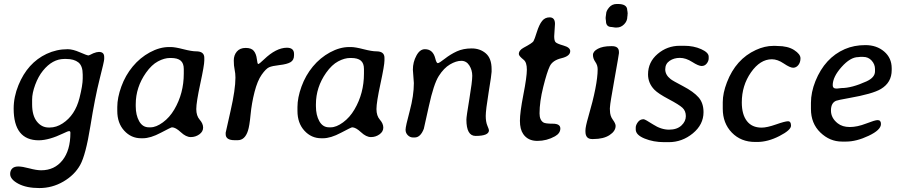

<svg xmlns="http://www.w3.org/2000/svg" viewBox="-20 -703 4497 960"><path d="M393.6 -310.5V-330.1Q393.6 -374 371.8 -391.1Q350.1 -408.2 311.5 -408.2H301.3Q242.2 -408.2 194.8 -349.6Q171.4 -320.8 156 -279.1Q140.6 -237.3 140.6 -205.1V-181.2Q140.6 -125.5 164.3 -95.5Q188 -65.4 223.6 -65.4H228.5Q261.7 -65.4 293 -85.9Q355.5 -126.5 377.4 -212.9Q393.6 -277.3 393.6 -310.5ZM48.3 -160.2Q48.3 -218.8 72.3 -277.3Q117.7 -388.7 212.9 -433.6Q262.7 -457 318.4 -457Q344.2 -457 379.6 -441.4Q415 -425.8 422.9 -425.8L430.2 -428.7L446.3 -436.5Q463.9 -443.4 474.6 -443.4Q501 -443.4 501 -418V-407.7Q501 -397 478 -306.9Q455.1 -216.8 431.9 -72.3Q408.7 72.3 380.6 122.3Q352.5 172.4 296.9 204.8Q241.2 237.3 176.8 237.3Q112.3 237.3 71.5 215.6Q30.8 193.8 30.8 167Q30.8 149.9 41 139.6Q51.3 129.4 71.3 129.4Q91.3 129.4 127 138.9Q162.6 148.4 186 148.4Q252.4 148.4 292.2 98.6Q332 48.8 332 -39.1Q332 -47.4 326.2 -47.4Q326.2 -47.4 325.7 -47.4Q319.3 -47.4 296.4 -36.1Q225.6 -2 174.3 -1.5Q48.3 -1.5 48.3 -160.2Z M658.7 -181.6V-171.9Q658.7 -127.4 675.8 -96.9Q692.9 -66.4 724.1 -66.4H732.9Q760.7 -66.4 794.4 -91.1Q828.1 -115.7 851.6 -155.8Q898.9 -236.3 898.9 -335V-357.9Q898.9 -386.7 883.3 -399.9Q867.7 -413.1 834.5 -413.1H829.6Q801.8 -413.1 770 -396.2Q738.3 -379.4 710 -339.4Q658.7 -266.6 658.7 -181.6ZM566.4 -148.4V-168Q566.4 -214.4 586.7 -270.3Q606.9 -326.2 643.6 -370.4Q680.2 -414.6 729.2 -441.2Q778.3 -467.8 825.2 -467.8H834Q855 -467.8 896.7 -457Q938.5 -446.3 960.9 -446.3Q1001.5 -446.3 1001.5 -414.1V-400.4Q1001.5 -377 981.4 -284.2Q961.4 -191.4 961.4 -157.7Q961.4 -124 978.5 -104.5Q995.6 -85 995.6 -64.9Q995.6 -44.9 976.6 -31.2Q957.5 -17.6 933.8 -17.6Q910.2 -17.6 884 -42Q857.9 -66.4 839.8 -66.4Q835.4 -66.4 783.9 -39.1Q732.4 -11.7 694.3 -11.7H685.5Q635.7 -11.7 601.1 -49.6Q566.4 -87.4 566.4 -148.4Z M1168.5 -2H1153.3Q1108.4 -2 1108.4 -32.2V-39.6Q1108.4 -41.5 1132.8 -148.4Q1157.2 -255.4 1157.2 -314.9Q1157.2 -335.9 1153.1 -355Q1148.9 -374 1148.9 -400.6Q1148.9 -427.2 1164.3 -445.3Q1179.7 -463.4 1208.5 -463.4Q1237.3 -463.4 1249.3 -448.2Q1261.2 -433.1 1264.2 -408Q1267.1 -382.8 1271 -382.8Q1275.9 -382.8 1300.3 -406.2Q1360.4 -463.9 1414.1 -464.4Q1450.2 -464.4 1450.2 -433.1V-426.8Q1450.2 -402.3 1432.6 -392.1Q1415 -381.8 1377.9 -377.7Q1340.8 -373.5 1325.2 -366.5Q1309.6 -359.4 1288.3 -329.3Q1267.1 -299.3 1252.7 -243.2Q1238.3 -187 1232.9 -129.9Q1227.5 -72.8 1219.7 -49.3Q1204.6 -2 1168.5 -2Z M1559.6 -181.6V-171.9Q1559.6 -127.4 1576.7 -96.9Q1593.8 -66.4 1625 -66.4H1633.8Q1661.6 -66.4 1695.3 -91.1Q1729 -115.7 1752.4 -155.8Q1799.8 -236.3 1799.8 -335V-357.9Q1799.8 -386.7 1784.2 -399.9Q1768.6 -413.1 1735.4 -413.1H1730.5Q1702.6 -413.1 1670.9 -396.2Q1639.2 -379.4 1610.8 -339.4Q1559.6 -266.6 1559.6 -181.6ZM1467.3 -148.4V-168Q1467.3 -214.4 1487.5 -270.3Q1507.8 -326.2 1544.4 -370.4Q1581.1 -414.6 1630.1 -441.2Q1679.2 -467.8 1726.1 -467.8H1734.9Q1755.9 -467.8 1797.6 -457Q1839.4 -446.3 1861.8 -446.3Q1902.3 -446.3 1902.3 -414.1V-400.4Q1902.3 -377 1882.3 -284.2Q1862.3 -191.4 1862.3 -157.7Q1862.3 -124 1879.4 -104.5Q1896.5 -85 1896.5 -64.9Q1896.5 -44.9 1877.4 -31.2Q1858.4 -17.6 1834.7 -17.6Q1811 -17.6 1784.9 -42Q1758.8 -66.4 1740.7 -66.4Q1736.3 -66.4 1684.8 -39.1Q1633.3 -11.7 1595.2 -11.7H1586.4Q1536.6 -11.7 1502 -49.6Q1467.3 -87.4 1467.3 -148.4Z M2049.3 -287.6 2044.4 -354.5Q2044.4 -392.6 2062 -424.8Q2079.1 -457 2104.5 -457Q2144.5 -457 2156.2 -411.6Q2162.1 -387.2 2168.9 -387.2Q2175.8 -387.2 2204.1 -409.4Q2232.4 -431.6 2264.4 -446.3Q2296.4 -460.9 2338.4 -460.9Q2380.4 -460.9 2409.2 -436Q2438 -411.1 2438 -357.4V-343.8Q2438 -331.5 2423.3 -241.9Q2408.7 -152.3 2408.7 -123.3Q2408.7 -94.2 2416.7 -75Q2424.8 -55.7 2424.8 -51.8Q2424.8 -23.4 2357.9 -23.4Q2312 -23.4 2312 -105Q2312 -119.6 2326.7 -207.5Q2341.3 -295.4 2341.3 -324Q2341.3 -352.5 2326.7 -375.7Q2312 -398.9 2286.4 -398.9Q2260.7 -398.9 2230 -380.9Q2199.2 -362.8 2173.8 -322.8Q2148.4 -282.7 2124.3 -172.1Q2100.1 -61.5 2099.1 -59.1Q2082.5 -15.6 2053.2 -15.6H2045.4Q2030.3 -15.6 2019 -26.9Q2007.8 -38.1 2007.8 -54.4Q2007.8 -70.8 2028.6 -147.9Q2049.3 -225.1 2049.3 -287.6Z M2831.1 -447.3Q2831.1 -422.4 2787.1 -411.9Q2743.2 -401.4 2729 -372.1Q2714.8 -342.8 2696.3 -268.6Q2677.7 -194.3 2677.7 -136.2Q2677.7 -103 2696.8 -90.8Q2706.5 -84.5 2744.1 -84.5Q2781.7 -84.5 2781.7 -60.5Q2781.7 -36.6 2754.9 -21.5Q2713.9 1.5 2666.7 1.5Q2619.6 1.5 2596.2 -32.7Q2579.6 -56.6 2579.6 -98.9Q2579.6 -141.1 2596.9 -229.7Q2614.3 -318.4 2614.3 -354.7Q2614.3 -391.1 2598.6 -403.8Q2574.2 -423.3 2574.2 -432.6Q2574.2 -451.7 2598.1 -464.4Q2642.1 -487.8 2647.5 -497.1Q2652.8 -506.3 2664.3 -543Q2675.8 -579.6 2690.2 -597.9Q2704.6 -616.2 2728 -616.2Q2754.9 -616.2 2754.9 -583.5L2751 -521.5Q2751 -500.5 2757.3 -492.7Q2763.7 -484.9 2797.4 -475.3Q2831.1 -465.8 2831.1 -447.3Z M3064 -683.1H3069.3Q3116.2 -683.1 3116.2 -651.9Q3117.2 -648.9 3117.2 -646.5L3118.2 -637.2V-633.3L3117.7 -631.3Q3117.7 -629.4 3117.7 -627.4L3116.7 -619.6Q3116.7 -597.7 3100.6 -581.5Q3084.5 -565.4 3064.5 -565.4H3055.2L3038.6 -567.9Q3009.8 -567.9 3009.8 -598.1L3008.3 -609.4V-616.7L3010.7 -634.3Q3010.7 -647.9 3025.4 -665.5Q3040 -683.1 3064 -683.1ZM3058.1 -73.7Q3058.1 -47.4 3027.8 -27.6Q2997.6 -7.8 2946.3 -7.8H2940.4Q2907.2 -7.8 2907.2 -45.4V-51.3Q2907.2 -69.3 2921.4 -118.2Q2968.3 -278.8 2968.3 -356.9Q2968.3 -377 2956.5 -393.6Q2944.8 -410.2 2944.8 -428.2Q2944.8 -446.3 2969.5 -459.2Q2994.1 -472.2 3034.7 -472.2H3040.5Q3074.7 -472.2 3074.7 -442.9V-437Q3074.7 -432.1 3052.5 -307.9Q3030.3 -183.6 3030.3 -171.9L3029.3 -160.6L3029.8 -149.9Q3029.8 -124 3043.9 -104.7Q3058.1 -85.4 3058.1 -73.7Z M3378.9 -474.1H3400.9Q3448.2 -474.1 3485.8 -457.3Q3523.4 -440.4 3523.4 -419.9V-411.1Q3523.4 -397.9 3513.7 -385.5Q3503.9 -373 3488.3 -373Q3472.7 -373 3440.9 -393.3Q3409.2 -413.6 3379.4 -413.6Q3349.6 -413.6 3327.9 -398.7Q3306.2 -383.8 3306.2 -356.2Q3306.2 -328.6 3333 -307.6Q3343.3 -299.3 3395.5 -272Q3447.8 -244.6 3472.7 -216.3Q3497.6 -188 3497.6 -142.1Q3497.6 -80.1 3444.1 -36.1Q3390.6 7.8 3323.7 7.8H3300.8Q3247.1 7.8 3202.9 -10.3Q3158.7 -28.3 3158.7 -55.7V-65.4Q3158.7 -77.6 3169.4 -92.3Q3180.2 -106.9 3197.8 -106.9Q3205.1 -106.9 3245.4 -80.8Q3285.6 -54.7 3325.2 -54.7Q3364.7 -54.7 3387 -75.4Q3409.2 -96.2 3409.2 -122.3Q3409.2 -148.4 3392.3 -164.1Q3375.5 -179.7 3323.2 -207.3Q3271 -234.9 3252 -254.4Q3220.2 -287.1 3220.2 -331.1Q3220.2 -392.6 3268.1 -433.3Q3315.9 -474.1 3378.9 -474.1Z M3593.8 -159.2V-190.4Q3593.8 -191.4 3593.8 -192.4Q3593.8 -237.3 3614.7 -291.5Q3659.2 -407.2 3759.3 -453.1Q3803.7 -473.6 3846.7 -473.6H3856.4L3866.7 -473.1Q3919.4 -473.1 3950.9 -452.6Q3982.4 -432.1 3982.4 -411.6Q3982.4 -391.1 3971.7 -377.7Q3960.9 -364.3 3945.6 -364.3Q3930.2 -364.3 3898.9 -385.5Q3867.7 -406.7 3839.4 -406.7Q3780.8 -406.7 3734.9 -341.1Q3689 -275.4 3689 -190.9Q3689 -130.9 3714.4 -97.9Q3739.7 -64.9 3788.1 -64.9Q3814.9 -64.9 3860.1 -80.8Q3905.3 -96.7 3920.2 -96.7Q3935.1 -96.7 3935.1 -74.7Q3935.1 -52.7 3877.2 -22.9Q3819.3 6.8 3766.1 6.8H3755.9Q3684.6 6.8 3639.2 -40Q3593.8 -86.9 3593.8 -159.2Z M4271.5 -417.5Q4231.9 -417.5 4187.7 -367.9Q4143.6 -318.4 4143.6 -276.9Q4143.6 -260.3 4160.6 -260.3H4166L4169.4 -260.7L4187.5 -262.7Q4238.8 -262.7 4312 -295.9Q4355 -315.4 4355 -346.2V-357.9Q4355 -381.3 4338.4 -399.9Q4321.8 -418.5 4295.9 -418.5H4280.3Q4274.4 -417.5 4271.5 -417.5ZM4210.4 4.9H4189.9Q4128.9 4.9 4081.8 -40.5Q4034.7 -85.9 4034.7 -158.2V-188.5Q4034.7 -241.2 4057.1 -297.4Q4104.5 -414.1 4204.1 -457.5Q4250.5 -477.5 4306.9 -477.5Q4363.3 -477.5 4400.9 -445.3Q4438.5 -413.1 4438.5 -361.8V-352.5Q4438.5 -290.5 4384.8 -258.3Q4343.8 -233.4 4223.6 -212.4Q4168.5 -202.6 4160.6 -199.2Q4134.8 -188.5 4134.8 -150.6Q4134.8 -112.8 4168.5 -86.4Q4191.9 -67.9 4229 -67.9Q4266.1 -67.9 4310.5 -85.2Q4355 -102.5 4368.2 -102.5Q4384.8 -102.5 4384.8 -83Q4384.8 -53.2 4323.5 -24.2Q4262.2 4.9 4210.4 4.9Z"/></svg>

Font: Averia Libre
Style: Italic
Weight: 400
Italic angle: -7.90001°
Version: Version 1.002